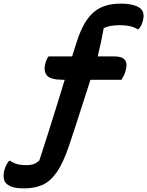

<svg xmlns="http://www.w3.org/2000/svg" viewBox="-106 -789 812 1059"><path d="M40 122Q61 122 78 116.5Q95 111 111 96Q132 32 156 -43.5Q180 -119 204.5 -198Q229 -277 251 -349H242Q173 -349 153 -372.5Q133 -396 144 -438Q147 -451 151.5 -460.5Q156 -470 162 -478H292Q300 -505 307.5 -527.5Q315 -550 321 -569Q355 -673 410 -721Q465 -769 559 -769Q606 -769 634.5 -759.5Q663 -750 673 -738Q693 -716 682 -675Q678 -659 673 -649Q668 -639 658 -628H652Q620 -650 554 -650Q499 -650 466 -634Q461 -604 451.5 -559Q442 -514 433 -478H524Q608 -478 588 -404Q584 -386 577.5 -373Q571 -360 564 -349H393Q375 -295 354.5 -230Q334 -165 313 -101Q292 -37 275 14Q242 112 205.5 163Q169 214 125.5 232Q82 250 28 250Q-24 250 -47 239Q-70 228 -78 215Q-85 203 -86 184.5Q-87 166 -81 147Q-77 132 -70.5 120Q-64 108 -56 98H-50Q-31 111 -10 116.5Q11 122 40 122Z"/></svg>

Font: Recursive Mn Csl St
Style: Bold Italic
Weight: 700
Italic angle: -15°
Monospace: yes
Version: Version 1.079;hotconv 1.0.112;makeotfexe 2.5.65598; ttfautoh